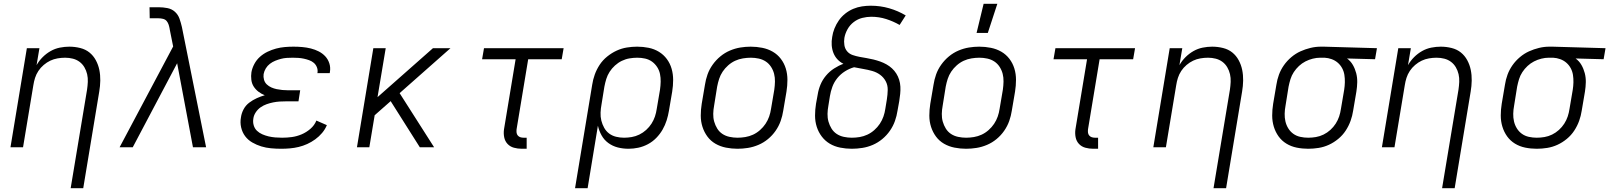

<svg xmlns="http://www.w3.org/2000/svg" viewBox="-20 -773 8449 1008"><path d="M351 215 437 -302Q440 -322 441 -343Q442 -364 437.5 -383.5Q433 -403 423 -420Q413 -437 397.5 -448.5Q382 -460 362.5 -465Q343 -470 322 -470Q302 -470 282 -466.5Q262 -463 244 -454.5Q226 -446 209.5 -432Q193 -418 181.5 -400.5Q170 -383 164 -364Q158 -345 155 -325L101 0H35L121 -520H187L172 -431Q185 -454 204 -473Q223 -492 246 -505Q269 -518 294.5 -523Q320 -528 344 -528Q373 -528 401 -521Q429 -514 449.5 -497.5Q470 -481 483 -457Q496 -433 501.5 -406Q507 -379 506.5 -350Q506 -321 501 -292L417 215Z M608 0 889 -529 871 -619V-620Q869 -632 865.5 -643Q862 -654 855 -662.5Q848 -671 836 -674Q824 -677 812 -677H766L765 -735H812Q836 -735 859 -730.5Q882 -726 898.5 -711Q915 -696 922.5 -674.5Q930 -653 935 -631L1062 0H993L910 -441L677 0Z M1456 8Q1429 8 1402.5 5.5Q1376 3 1351.5 -4.5Q1327 -12 1304.5 -25Q1282 -38 1267 -58Q1252 -78 1246 -104Q1240 -130 1245 -157Q1248 -179 1259 -199.5Q1270 -220 1288.5 -234Q1307 -248 1328 -257.5Q1349 -267 1370 -273Q1352 -280 1337 -291.5Q1322 -303 1312 -318.5Q1302 -334 1299.5 -354Q1297 -374 1300 -394Q1304 -416 1315.5 -437.5Q1327 -459 1345 -475Q1363 -491 1385 -501.5Q1407 -512 1429.5 -518Q1452 -524 1475 -526Q1498 -528 1521 -528Q1544 -528 1567 -526Q1590 -524 1612 -518.5Q1634 -513 1653.5 -503Q1673 -493 1687.5 -477.5Q1702 -462 1709 -440.5Q1716 -419 1712 -395L1711 -389H1646L1647 -392Q1649 -407 1643.5 -420.5Q1638 -434 1627.5 -443Q1617 -452 1603 -457Q1589 -462 1575 -465Q1561 -468 1546.5 -469Q1532 -470 1517 -470Q1501 -470 1485.5 -469Q1470 -468 1455 -464Q1440 -460 1425 -454Q1410 -448 1397 -438Q1384 -428 1375.5 -414Q1367 -400 1364 -384Q1362 -369 1366 -354.5Q1370 -340 1380.5 -330Q1391 -320 1404.5 -314Q1418 -308 1432.5 -305Q1447 -302 1462 -300.5Q1477 -299 1493 -299H1556L1547 -241H1484Q1467 -241 1449.5 -240Q1432 -239 1414.5 -235.5Q1397 -232 1380 -226Q1363 -220 1348 -209.5Q1333 -199 1322.5 -183Q1312 -167 1310 -150Q1307 -132 1312 -115Q1317 -98 1329 -86.5Q1341 -75 1357 -68Q1373 -61 1390 -57Q1407 -53 1425 -51.5Q1443 -50 1461 -50Q1487 -50 1512.5 -53.5Q1538 -57 1563 -67.5Q1588 -78 1609.5 -96.5Q1631 -115 1641 -140L1696 -116Q1687 -94 1671 -75Q1655 -56 1635 -41.5Q1615 -27 1593 -17Q1571 -7 1548 -1.5Q1525 4 1502 6Q1479 8 1456 8Z M2184 0 2031 -242 1947 -168 1919 0H1854L1940 -520H2005L1962 -263L2253 -520H2345L2078 -284L2259 0Z M2745 8H2719Q2698 8 2678 2.5Q2658 -3 2644.5 -17.5Q2631 -32 2627 -52.5Q2623 -73 2626 -94L2687 -462H2511L2521 -520H2939L2929 -462H2753L2692 -94Q2691 -85 2692 -76.5Q2693 -68 2698.5 -61.5Q2704 -55 2712 -52.5Q2720 -50 2729 -50H2745Z M2999 215 3089 -328Q3093 -355 3102.5 -381.5Q3112 -408 3128 -432.5Q3144 -457 3167.5 -476Q3191 -495 3217 -507Q3243 -519 3270.5 -523.5Q3298 -528 3325 -528Q3356 -528 3385.5 -522Q3415 -516 3439.5 -501Q3464 -486 3481 -463Q3498 -440 3506 -412Q3514 -384 3514 -353.5Q3514 -323 3509 -292L3492 -192Q3488 -167 3480 -141.5Q3472 -116 3458.5 -92.5Q3445 -69 3425.5 -49Q3406 -29 3381.5 -16Q3357 -3 3331 2.5Q3305 8 3280 8Q3250 8 3223 1Q3196 -6 3174 -22Q3152 -38 3138.5 -62Q3125 -86 3119 -113L3065 215ZM3256 -50Q3276 -50 3296.5 -53.5Q3317 -57 3336.5 -66.5Q3356 -76 3372.5 -91Q3389 -106 3400.5 -124Q3412 -142 3418.5 -161.5Q3425 -181 3428 -202L3445 -302Q3448 -323 3448.5 -344Q3449 -365 3445 -384.5Q3441 -404 3430 -421Q3419 -438 3403 -449.5Q3387 -461 3367 -465.5Q3347 -470 3326 -470Q3306 -470 3285 -466.5Q3264 -463 3244.5 -453.5Q3225 -444 3208.5 -429Q3192 -414 3180.5 -396Q3169 -378 3163 -358.5Q3157 -339 3153 -318L3138 -225Q3134 -204 3133 -182Q3132 -160 3137 -140Q3142 -120 3152 -102Q3162 -84 3178 -72Q3194 -60 3214.5 -55Q3235 -50 3256 -50Z M3852 8Q3821 8 3791 2Q3761 -4 3736 -18.5Q3711 -33 3694 -56Q3677 -79 3668 -107Q3659 -135 3659 -166Q3659 -197 3664 -228L3681 -328Q3685 -355 3694.5 -382Q3704 -409 3721.5 -433.5Q3739 -458 3762 -477Q3785 -496 3812 -507.5Q3839 -519 3866.5 -523.5Q3894 -528 3921 -528Q3952 -528 3982 -522Q4012 -516 4037 -501.5Q4062 -487 4079.5 -464Q4097 -441 4105.5 -413Q4114 -385 4114 -354Q4114 -323 4109 -292L4092 -192Q4088 -165 4078.5 -138Q4069 -111 4052 -86.5Q4035 -62 4012 -43Q3989 -24 3962 -12.5Q3935 -1 3907 3.5Q3879 8 3852 8ZM3852 -50Q3872 -50 3893 -53.5Q3914 -57 3933.5 -66Q3953 -75 3970 -90Q3987 -105 3999 -123Q4011 -141 4018 -161Q4025 -181 4028 -202L4045 -302Q4048 -323 4048.5 -344.5Q4049 -366 4044 -385.5Q4039 -405 4028 -422Q4017 -439 4000.5 -450Q3984 -461 3963.5 -465.5Q3943 -470 3922 -470Q3902 -470 3880.5 -466.5Q3859 -463 3839.5 -454Q3820 -445 3803 -430Q3786 -415 3774 -397Q3762 -379 3755.5 -359Q3749 -339 3745 -318L3729 -218Q3725 -197 3724.5 -175.5Q3724 -154 3729.5 -134.5Q3735 -115 3745.5 -98Q3756 -81 3772.5 -70Q3789 -59 3810 -54.5Q3831 -50 3852 -50Z M4452 8Q4421 8 4391 2Q4361 -4 4336.5 -18.5Q4312 -33 4294.5 -56Q4277 -79 4268 -107Q4259 -135 4259 -166Q4259 -197 4264 -228L4273 -277Q4277 -303 4287.5 -328.5Q4298 -354 4316.5 -376Q4335 -398 4359 -413.5Q4383 -429 4408 -438Q4390 -447 4376.5 -461.5Q4363 -476 4355.5 -495Q4348 -514 4346.5 -535.5Q4345 -557 4349 -579Q4352 -601 4361 -623.5Q4370 -646 4384 -666Q4398 -686 4417.5 -701.5Q4437 -717 4459.5 -726.5Q4482 -736 4505.5 -739.5Q4529 -743 4551 -743Q4602 -743 4648.5 -729.5Q4695 -716 4735 -692L4703 -642Q4670 -661 4632.5 -673Q4595 -685 4554 -685Q4531 -685 4507 -679Q4483 -673 4462.5 -657.5Q4442 -642 4429.5 -619.5Q4417 -597 4413 -574Q4410 -555 4413 -536Q4416 -517 4427.5 -503.5Q4439 -490 4456.5 -484Q4474 -478 4492.5 -474.5Q4511 -471 4529.5 -468Q4548 -465 4566 -460.5Q4584 -456 4601 -450Q4618 -444 4634 -435Q4650 -426 4663 -414Q4676 -402 4685.5 -387Q4695 -372 4700.5 -354.5Q4706 -337 4707 -318Q4708 -299 4706 -280Q4704 -261 4701 -242L4692 -192Q4688 -165 4678.5 -138Q4669 -111 4652 -86.5Q4635 -62 4612 -43Q4589 -24 4562.5 -12.5Q4536 -1 4507.5 3.5Q4479 8 4452 8ZM4452 -50Q4473 -50 4493.5 -53.5Q4514 -57 4533.5 -66Q4553 -75 4570 -90Q4587 -105 4599 -123Q4611 -141 4618 -161Q4625 -181 4628 -202L4636 -251Q4640 -276 4640.5 -301Q4641 -326 4630 -346.5Q4619 -367 4600.5 -380.5Q4582 -394 4559 -400.5Q4536 -407 4512 -411Q4488 -415 4464 -420Q4439 -413 4416 -398.5Q4393 -384 4376 -363Q4359 -342 4350 -317.5Q4341 -293 4337 -268L4329 -218Q4325 -197 4324.5 -175.5Q4324 -154 4329.5 -134.5Q4335 -115 4345.5 -98Q4356 -81 4372.5 -70Q4389 -59 4410 -54.5Q4431 -50 4452 -50Z M5052 8Q5021 8 4991 2Q4961 -4 4936 -18.5Q4911 -33 4894 -56Q4877 -79 4868 -107Q4859 -135 4859 -166Q4859 -197 4864 -228L4881 -328Q4885 -355 4894.5 -382Q4904 -409 4921.5 -433.5Q4939 -458 4962 -477Q4985 -496 5012 -507.5Q5039 -519 5066.5 -523.5Q5094 -528 5121 -528Q5152 -528 5182 -522Q5212 -516 5237 -501.5Q5262 -487 5279.5 -464Q5297 -441 5305.5 -413Q5314 -385 5314 -354Q5314 -323 5309 -292L5292 -192Q5288 -165 5278.5 -138Q5269 -111 5252 -86.5Q5235 -62 5212 -43Q5189 -24 5162 -12.5Q5135 -1 5107 3.5Q5079 8 5052 8ZM5052 -50Q5072 -50 5093 -53.5Q5114 -57 5133.5 -66Q5153 -75 5170 -90Q5187 -105 5199 -123Q5211 -141 5218 -161Q5225 -181 5228 -202L5245 -302Q5248 -323 5248.5 -344.5Q5249 -366 5244 -385.5Q5239 -405 5228 -422Q5217 -439 5200.5 -450Q5184 -461 5163.5 -465.5Q5143 -470 5122 -470Q5102 -470 5080.5 -466.5Q5059 -463 5039.5 -454Q5020 -445 5003 -430Q4986 -415 4974 -397Q4962 -379 4955.5 -359Q4949 -339 4945 -318L4929 -218Q4925 -197 4924.5 -175.5Q4924 -154 4929.5 -134.5Q4935 -115 4945.5 -98Q4956 -81 4972.5 -70Q4989 -59 5010 -54.5Q5031 -50 5052 -50ZM5107 -600 5144 -753H5216L5166 -600Z M5745 8H5719Q5698 8 5678 2.5Q5658 -3 5644.5 -17.5Q5631 -32 5627 -52.5Q5623 -73 5626 -94L5687 -462H5511L5521 -520H5939L5929 -462H5753L5692 -94Q5691 -85 5692 -76.5Q5693 -68 5698.5 -61.5Q5704 -55 5712 -52.5Q5720 -50 5729 -50H5745Z M6351 215 6437 -302Q6440 -322 6441 -343Q6442 -364 6437.5 -383.5Q6433 -403 6423 -420Q6413 -437 6397.5 -448.5Q6382 -460 6362.5 -465Q6343 -470 6322 -470Q6302 -470 6282 -466.5Q6262 -463 6244 -454.5Q6226 -446 6209.5 -432Q6193 -418 6181.5 -400.5Q6170 -383 6164 -364Q6158 -345 6155 -325L6101 0H6035L6121 -520H6187L6172 -431Q6185 -454 6204 -473Q6223 -492 6246 -505Q6269 -518 6294.5 -523Q6320 -528 6344 -528Q6373 -528 6401 -521Q6429 -514 6449.5 -497.5Q6470 -481 6483 -457Q6496 -433 6501.5 -406Q6507 -379 6506.5 -350Q6506 -321 6501 -292L6417 215Z M6848 8Q6817 8 6787.5 2Q6758 -4 6733.5 -19Q6709 -34 6692.5 -57Q6676 -80 6667.5 -108Q6659 -136 6659 -166.5Q6659 -197 6664 -228L6681 -328Q6685 -355 6694.5 -381Q6704 -407 6720.5 -430.5Q6737 -454 6759.5 -473Q6782 -492 6807.5 -503.5Q6833 -515 6860 -521.5Q6887 -528 6914 -528H6931L7209 -520L7199 -462L7052 -466Q7071 -452 7082.5 -432Q7094 -412 7100 -389Q7106 -366 7105.5 -341.5Q7105 -317 7101 -292L7084 -192Q7080 -165 7070.5 -138.5Q7061 -112 7045 -87.5Q7029 -63 7006 -44Q6983 -25 6957 -13Q6931 -1 6903 3.5Q6875 8 6848 8ZM6848 -50Q6868 -50 6888.5 -53.5Q6909 -57 6928.5 -66.5Q6948 -76 6964.5 -91Q6981 -106 6992.5 -124Q7004 -142 7010.5 -161.5Q7017 -181 7020 -202L7037 -302Q7040 -321 7040.5 -341Q7041 -361 7038 -380Q7035 -399 7026 -415.5Q7017 -432 7003 -444Q6989 -456 6971 -462.5Q6953 -469 6934 -470H6911Q6892 -470 6872 -465Q6852 -460 6833.5 -450.5Q6815 -441 6799.5 -426.5Q6784 -412 6772.5 -394.5Q6761 -377 6755 -357.5Q6749 -338 6745 -318L6729 -218Q6725 -197 6724.5 -176Q6724 -155 6728.5 -135.5Q6733 -116 6743.5 -99Q6754 -82 6770 -70.5Q6786 -59 6806.5 -54.5Q6827 -50 6848 -50Z M7551 215 7637 -302Q7640 -322 7641 -343Q7642 -364 7637.5 -383.5Q7633 -403 7623 -420Q7613 -437 7597.5 -448.5Q7582 -460 7562.5 -465Q7543 -470 7522 -470Q7502 -470 7482 -466.5Q7462 -463 7444 -454.5Q7426 -446 7409.5 -432Q7393 -418 7381.5 -400.5Q7370 -383 7364 -364Q7358 -345 7355 -325L7301 0H7235L7321 -520H7387L7372 -431Q7385 -454 7404 -473Q7423 -492 7446 -505Q7469 -518 7494.5 -523Q7520 -528 7544 -528Q7573 -528 7601 -521Q7629 -514 7649.5 -497.5Q7670 -481 7683 -457Q7696 -433 7701.5 -406Q7707 -379 7706.5 -350Q7706 -321 7701 -292L7617 215Z M8048 8Q8017 8 7987.5 2Q7958 -4 7933.5 -19Q7909 -34 7892.5 -57Q7876 -80 7867.5 -108Q7859 -136 7859 -166.5Q7859 -197 7864 -228L7881 -328Q7885 -355 7894.5 -381Q7904 -407 7920.5 -430.5Q7937 -454 7959.5 -473Q7982 -492 8007.5 -503.5Q8033 -515 8060 -521.5Q8087 -528 8114 -528H8131L8409 -520L8399 -462L8252 -466Q8271 -452 8282.5 -432Q8294 -412 8300 -389Q8306 -366 8305.5 -341.5Q8305 -317 8301 -292L8284 -192Q8280 -165 8270.5 -138.5Q8261 -112 8245 -87.5Q8229 -63 8206 -44Q8183 -25 8157 -13Q8131 -1 8103 3.5Q8075 8 8048 8ZM8048 -50Q8068 -50 8088.5 -53.5Q8109 -57 8128.5 -66.5Q8148 -76 8164.5 -91Q8181 -106 8192.5 -124Q8204 -142 8210.5 -161.5Q8217 -181 8220 -202L8237 -302Q8240 -321 8240.5 -341Q8241 -361 8238 -380Q8235 -399 8226 -415.5Q8217 -432 8203 -444Q8189 -456 8171 -462.5Q8153 -469 8134 -470H8111Q8092 -470 8072 -465Q8052 -460 8033.5 -450.5Q8015 -441 7999.5 -426.5Q7984 -412 7972.5 -394.5Q7961 -377 7955 -357.5Q7949 -338 7945 -318L7929 -218Q7925 -197 7924.5 -176Q7924 -155 7928.5 -135.5Q7933 -116 7943.5 -99Q7954 -82 7970 -70.5Q7986 -59 8006.5 -54.5Q8027 -50 8048 -50Z"/></svg>

Font: Iosevka Aile Light
Style: Italic
Weight: 300
Italic angle: -9°
Designer: Belleve Invis
Foundry: Belleve Invis
Version: Version 31.1.0; ttfautohint (v1.8.4)